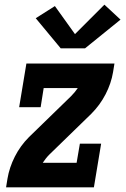

<svg xmlns="http://www.w3.org/2000/svg" viewBox="-20 -802 540 822"><path d="M6 0 12 -37Q20 -85 43.5 -131.5Q67 -178 104 -215L284 -390Q292 -398 299.5 -407Q307 -416 313 -425Q313 -425 313 -425Q313 -425 313 -425H167L154 -343H62L93 -530H470L464 -493Q456 -445 432 -398.5Q408 -352 371 -315L191 -140Q183 -132 176 -123Q169 -114 163 -105Q163 -105 163 -105Q163 -105 163 -105H308L322 -187H413L382 0ZM240 -595 133 -724 215 -776 301 -656 427 -782 496 -718 344 -595Z"/></svg>

Font: Iosevka Curly Slab XBdObl
Style: Regular
Weight: 800
Italic angle: -9°
Monospace: yes
Designer: Belleve Invis
Foundry: Belleve Invis
Version: Version 11.1.0; ttfautohint (v1.8.3)